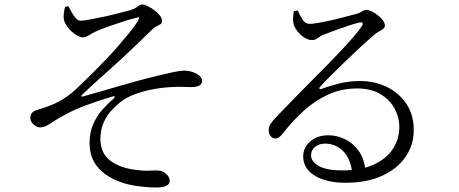

<svg xmlns="http://www.w3.org/2000/svg" viewBox="-20 -785 2040 853"><path d="M671 48Q647 48 613 44.5Q579 41 549 34Q504 23 464.5 0Q425 -23 401.5 -60Q378 -97 378 -150Q378 -198 394.5 -234.5Q411 -271 435.5 -298.5Q460 -326 484 -346Q491 -353 489.5 -356Q488 -359 479 -356Q424 -340 367 -319Q310 -298 272 -277Q241 -261 221 -247.5Q201 -234 187 -226.5Q173 -219 158 -219Q149 -219 138.5 -225Q128 -231 121.5 -240.5Q115 -250 115 -261Q115 -274 121 -282Q127 -290 140 -295Q159 -301 182 -308.5Q205 -316 226 -326Q257 -341 284 -361Q311 -381 343 -413Q362 -431 388.5 -457.5Q415 -484 446 -516Q477 -548 506 -581.5Q535 -615 558.5 -644Q582 -673 594 -695Q600 -705 597.5 -707Q595 -709 586 -706Q561 -700 531 -690.5Q501 -681 472.5 -671Q444 -661 421 -652Q400 -643 388 -636Q376 -629 367.5 -624Q359 -619 347 -619Q338 -619 324 -626.5Q310 -634 296.5 -646.5Q283 -659 273.5 -674.5Q264 -690 263 -705Q262 -715 264 -729Q266 -743 269 -754L283 -758Q292 -742 300.5 -727Q309 -712 318.5 -702.5Q328 -693 337 -693Q351 -693 380.5 -698.5Q410 -704 445 -711.5Q480 -719 511.5 -727.5Q543 -736 560 -740Q577 -746 585 -751.5Q593 -757 598.5 -761Q604 -765 613 -765Q622 -765 637 -757.5Q652 -750 666.5 -739Q681 -728 690.5 -716Q700 -704 700 -693Q700 -683 693 -678Q686 -673 674.5 -667.5Q663 -662 650 -648Q617 -616 588 -588Q559 -560 531 -534Q503 -508 473.5 -481.5Q444 -455 412 -426.5Q380 -398 344 -363Q341 -360 342 -357.5Q343 -355 347 -356Q384 -366 428 -379Q472 -392 516 -404.5Q560 -417 598 -427.5Q636 -438 661 -444Q715 -457 747 -464Q779 -471 800 -471Q819 -471 837 -464.5Q855 -458 866.5 -448Q878 -438 878 -425Q878 -413 866.5 -405.5Q855 -398 827 -398Q811 -398 791 -399Q771 -400 740 -398Q698 -396 655 -387.5Q612 -379 577 -365.5Q542 -352 520 -335Q496 -317 474.5 -293.5Q453 -270 439.5 -238.5Q426 -207 426 -165Q427 -105 468.5 -72.5Q510 -40 578 -31Q618 -25 646.5 -27Q675 -29 693 -26Q707 -23 720.5 -10Q734 3 734 17Q734 33 719 40.5Q704 48 671 48Z M1515 27Q1459 27 1416.5 13Q1374 -1 1350.5 -27.5Q1327 -54 1327 -90Q1327 -130 1358.5 -157Q1390 -184 1439 -184Q1477 -184 1513 -166.5Q1549 -149 1574 -114Q1599 -79 1604 -24L1545 -15Q1538 -80 1504.5 -113.5Q1471 -147 1424 -147Q1398 -147 1380 -133Q1362 -119 1362 -94Q1362 -68 1395.5 -48Q1429 -28 1501 -28Q1585 -28 1641 -54Q1697 -80 1725 -123Q1753 -166 1754 -216Q1755 -261 1734 -301Q1713 -341 1671 -366.5Q1629 -392 1567 -392Q1496 -392 1437 -364.5Q1378 -337 1329 -292.5Q1280 -248 1238 -194Q1227 -180 1219 -174.5Q1211 -169 1200 -170Q1191 -170 1182 -180.5Q1173 -191 1174 -210Q1175 -224 1182.5 -235.5Q1190 -247 1207 -265Q1254 -314 1302.5 -363.5Q1351 -413 1396.5 -458.5Q1442 -504 1480.5 -544.5Q1519 -585 1546.5 -616.5Q1574 -648 1587 -668Q1594 -679 1590.5 -683Q1587 -687 1578 -685Q1562 -682 1531.5 -672Q1501 -662 1469.5 -650.5Q1438 -639 1416 -630Q1402 -624 1391 -615.5Q1380 -607 1367 -607Q1348 -607 1330.5 -619Q1313 -631 1300.5 -647.5Q1288 -664 1284 -679Q1281 -692 1282 -706.5Q1283 -721 1285 -735L1303 -738Q1312 -717 1324 -698Q1336 -679 1355 -679Q1370 -679 1398 -684Q1426 -689 1458.5 -696.5Q1491 -704 1520 -712Q1549 -720 1566 -724Q1578 -728 1583.5 -731.5Q1589 -735 1594 -738Q1599 -741 1605 -741Q1617 -741 1631 -734.5Q1645 -728 1659 -717Q1673 -706 1681.5 -694Q1690 -682 1690 -672Q1690 -663 1682.5 -657Q1675 -651 1662 -644Q1649 -637 1632 -621Q1613 -605 1581.5 -576Q1550 -547 1515.5 -513.5Q1481 -480 1450 -449.5Q1419 -419 1403 -400Q1397 -395 1399.5 -391Q1402 -387 1408 -390Q1443 -403 1486.5 -414Q1530 -425 1580 -425Q1645 -425 1700 -398Q1755 -371 1787.5 -320.5Q1820 -270 1818 -201Q1817 -139 1781 -87Q1745 -35 1677.5 -4Q1610 27 1515 27Z"/></svg>

Font: Noto Serif SC ExtraLight
Style: Regular
Weight: 400
Version: Version 2.002-H1;hotconv 1.1.0;makeotfexe 2.6.0